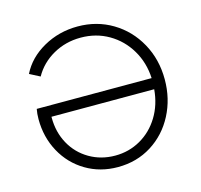

<svg xmlns="http://www.w3.org/2000/svg" viewBox="-110 -877 1057 1009"><g transform="rotate(-15 419.0 -372.5)"><path d="M72 -339Q72 -369 77 -394H702Q698 -479 657 -548Q616 -617 548 -656.5Q480 -696 396 -696Q314 -696 246 -657.5Q178 -619 141 -553L85 -582Q124 -661 209 -709Q294 -757 396 -757Q500 -757 584.5 -706.5Q669 -656 718 -567.5Q767 -479 767 -370Q767 -265 721.5 -177.5Q676 -90 595 -39Q514 12 411 12Q315 12 237.5 -34Q160 -80 116 -160.5Q72 -241 72 -339ZM413 -50Q488 -50 551 -86Q614 -122 653.5 -186.5Q693 -251 700 -334H141V-329Q141 -250 176 -186.5Q211 -123 273.5 -86.5Q336 -50 413 -50Z"/></g></svg>

Font: Evergrow Sans
Style: Light
Weight: 300
Foundry: 10Web
Version: Version 1.000